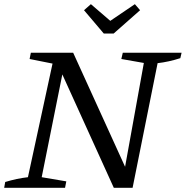

<svg xmlns="http://www.w3.org/2000/svg" viewBox="-30 -901 891 921"><path d="M559 -648H841L835 -622Q779 -604 726 -598L606 0H516L269 -544L170 -51L288 -31L282 0H-10L-5 -28Q51 -45 104 -51L222 -596L112 -618L118 -648H321L570 -101L660 -599L552 -618ZM468 -740 373 -852 406 -881 499 -801 617 -881 642 -852 515 -740Z"/></svg>

Font: Piazzolla
Style: Italic
Weight: 400
Italic angle: -11.3°
Designer: Juan Pablo del Peral
Foundry: Huerta Tipografica
Version: Version 1.330